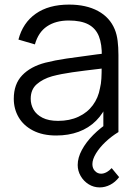

<svg xmlns="http://www.w3.org/2000/svg" viewBox="-20 -575 596 836"><path d="M414 241Q388 241 366.1 227.4Q344.2 213.8 331.2 191.3Q318.3 168.8 318.3 143.3Q318.3 111.8 336.5 77.9Q354.7 44 385.8 12.7Q417 -18.7 456 -44L495.7 0Q465 18.7 439.1 43.2Q413.2 67.8 397.8 93.3Q382.3 118.8 382.3 139.7Q382.3 157.8 393.5 169.6Q404.7 181.3 420.3 181.3Q431.5 181.3 443.6 174.9Q455.7 168.5 466.3 157L498.7 196.3Q482 218.2 459.8 229.6Q437.7 241 414 241ZM224.7 15Q165.7 15 123.9 -6.6Q82.2 -28.2 61.1 -64.5Q40 -100.8 40 -145Q40 -208.7 76.5 -247Q113 -285.3 177.3 -302Q219.7 -312.7 268.7 -319.9Q317.7 -327.2 402 -338.2Q415.3 -339.8 427.4 -341.2Q439.5 -342.7 449.7 -344.3L423.3 -328.7Q424.3 -382.8 410.5 -417.3Q396.7 -451.8 364.7 -468.8Q332.7 -485.7 279.3 -485.7Q222.5 -485.7 184.7 -460.2Q146.8 -434.7 132 -381.7L60.3 -402.7Q79.3 -475.7 135.7 -515.3Q192 -555 280.7 -555Q355.2 -555 406.8 -527.1Q458.3 -499.2 479.7 -447Q488.8 -425 492.2 -397.1Q495.7 -369.2 495.7 -335.3V0H430V-135.7L449 -127.3Q430.3 -81.3 398.3 -49.3Q366.3 -17.3 322.4 -1.2Q278.5 15 224.7 15ZM233 -48.7Q283.2 -48.7 321.8 -66.8Q360.5 -84.8 384.2 -117Q408 -149.2 415.3 -190.7Q420.2 -210.3 421.4 -232.8Q422.7 -255.2 422.7 -285.5V-294.7L450.7 -280L417 -275.7Q344.3 -267.3 295 -260.3Q245.7 -253.3 207 -243Q166.2 -231.3 139.9 -208.2Q113.7 -185.2 113.7 -145Q113.7 -119.8 125.9 -97.9Q138.2 -76 165 -62.3Q191.8 -48.7 233 -48.7Z"/></svg>

Font: Manrope
Style: Regular
Weight: 400
Designer: Mikhail Sharanda
Foundry: Mikhail Sharanda
Version: Version 4.503